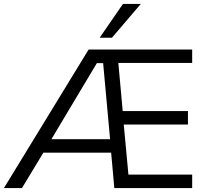

<svg xmlns="http://www.w3.org/2000/svg" viewBox="-22 -957 1048 977"><path d="M-2 0 429 -705H955.9V-636.9H556.6L578.1 -659.5L604.4 -369.8L586.9 -392H934.4V-323.4H593.6L606.8 -333.4L633.6 -45.4L622.4 -68.6H955.9V0H559.7L542.1 -196.1L568 -180H183.6L212 -202.3L89.8 0ZM470.9 -635.9 227.7 -228.7 218.2 -248.6H548.5L540.1 -227.3L502.8 -635.9ZM485.1 -765 603.6 -936.9H694.4L547.6 -765Z"/></svg>

Font: Mulish ExtraLight
Style: Regular
Weight: 200
Designer: Vernon Adams
Foundry: Vernon Adams
Version: Version 3.603